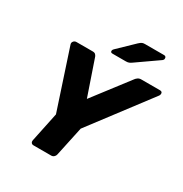

<svg xmlns="http://www.w3.org/2000/svg" viewBox="-204 -1058 1153 1211"><g transform="rotate(30 373.0 -452.5)"><path d="M212 0Q201 0 195.5 -7.5Q190 -15 192 -25L237 -240L96 -668Q92 -680 100 -690Q108 -700 121 -700H239Q254 -700 260.5 -692.5Q267 -685 269 -679L357 -422L554 -679Q558 -685 568 -692.5Q578 -700 593 -700H728Q744 -700 746 -689Q748 -678 741 -668L417 -240L371 -25Q369 -15 360.5 -7.5Q352 0 341 0ZM354 -750Q338 -750 340 -765Q342 -773 348 -778L460 -886Q473 -898 481 -901.5Q489 -905 501 -905H641Q649 -905 653 -900Q657 -895 656 -887Q656 -879 648 -873L492 -764Q482 -757 473.5 -753.5Q465 -750 451 -750Z"/></g></svg>

Font: Rubik Light
Style: Bold Italic
Weight: 700
Italic angle: -12°
Version: Version 2.104